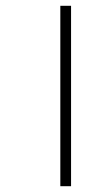

<svg xmlns="http://www.w3.org/2000/svg" viewBox="-20 -642 371 662"><path d="M188 -622V0H225V-622Z"/></svg>

Font: Noto Sans Devanagari UI Condensed ExtraLight
Style: Regular
Weight: 200
Width: 3
Designer: Jelle Bosma - Monotype Design Team
Foundry: Monotype Imaging Inc.
Version: Version 2.004